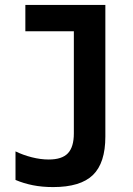

<svg xmlns="http://www.w3.org/2000/svg" viewBox="-20 -750 540 780"><path d="M196 10Q151 10 113.5 2.5Q76 -5 43 -19V-135Q74 -120 109.5 -111Q145 -102 178 -102Q232 -102 256 -127.5Q280 -153 280 -208V-623H83V-730H408V-195Q408 -88 357.5 -39Q307 10 196 10Z"/></svg>

Font: M PLUS Code Latin SemiBold
Style: Regular
Weight: 600
Designer: Coji Morishita
Foundry: UNDERFOREST DESIGN
Version: Version 1.002; ttfautohint (v1.8.3)